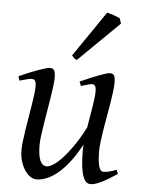

<svg xmlns="http://www.w3.org/2000/svg" viewBox="-53 -754 604 816"><g transform="rotate(5 249.5 -346.0)"><path d="M476.1 -33.2Q436.5 -6.8 408.9 6.6Q381.3 20 362.8 20Q354.5 20 346.7 14.2Q338.9 8.3 332.5 -7.3Q326.2 -22.9 322.5 -50Q318.8 -77.1 318.8 -119.1Q318.8 -124.5 319.1 -131.1Q319.3 -137.7 319.8 -144.5Q299.8 -107.9 277.8 -77.6Q255.9 -47.4 231.9 -25.6Q208 -3.9 182.6 8.1Q157.2 20 130.9 20Q121.1 20 108.6 12.5Q96.2 4.9 85.2 -10.3Q74.2 -25.4 66.7 -47.9Q59.1 -70.3 59.1 -100.1Q59.1 -114.7 61.8 -137.2Q64.5 -159.7 68.4 -185.5Q72.3 -211.4 77.1 -239.3Q82 -267.1 85.9 -292.5Q89.8 -317.9 92.5 -338.4Q95.2 -358.9 95.2 -371.1Q95.2 -382.3 93.8 -388.9Q92.3 -395.5 89.6 -398.7Q86.9 -401.9 83.3 -402.8Q79.6 -403.8 75.2 -403.8Q70.8 -403.8 62.5 -401.9Q54.2 -399.9 45.9 -397.7Q37.6 -395.5 24.9 -392.1L19 -410.2Q39.6 -419.4 60.3 -428Q81.1 -436.5 98.6 -442.9Q116.2 -449.2 129.6 -453.1Q143.1 -457 148.9 -457Q163.1 -457 168 -447.8Q172.9 -438.5 172.9 -416Q172.9 -401.9 169.9 -378.9Q167 -356 162.6 -328.6Q158.2 -301.3 153.3 -272Q148.4 -242.7 144 -215.3Q139.6 -188 136.7 -165Q133.8 -142.1 133.8 -127.9Q133.8 -81.1 143.8 -60.1Q153.8 -39.1 171.9 -39.1Q181.6 -39.1 197.8 -48.6Q213.9 -58.1 234.4 -79.3Q254.9 -100.6 279.1 -134.8Q303.2 -168.9 329.1 -218.8Q332.5 -241.2 336.4 -263.7Q340.3 -286.1 343.5 -306.2Q346.7 -326.2 348.9 -343Q351.1 -359.9 351.1 -371.1Q351.1 -382.3 349.9 -388.9Q348.6 -395.5 346.2 -398.7Q343.8 -401.9 340.6 -402.8Q337.4 -403.8 333 -403.8Q328.6 -403.8 321 -401.9Q313.5 -399.9 305.9 -397.7Q298.3 -395.5 287.1 -392.1L279.8 -410.2Q300.3 -419.4 320.3 -428Q340.3 -436.5 357.2 -442.9Q374 -449.2 386.7 -453.1Q399.4 -457 405.8 -457Q419.4 -457 423.8 -447.8Q428.2 -438.5 428.2 -416Q428.2 -401.9 425.3 -379.2Q422.4 -356.4 418 -329.3Q413.6 -302.2 408.2 -272.7Q402.8 -243.2 398.4 -215.6Q394 -188 391.1 -164.1Q388.2 -140.1 388.2 -124Q388.2 -79.6 394.5 -58.3Q400.9 -37.1 413.1 -37.1Q425.8 -37.1 438.7 -40.3Q451.7 -43.5 469.2 -50.8ZM433.6 -670.9 260.3 -501Q252.4 -502.9 248.8 -506.3Q245.1 -509.8 238.3 -518.1L371.1 -712.4Q376 -710.9 383.5 -708.7Q391.1 -706.5 399.4 -703.9Q407.7 -701.2 415 -698.2Q422.4 -695.3 426.3 -692.9Z"/></g></svg>

Font: Akkhara
Style: Italic
Weight: 400
Italic angle: -7°
Designer: J. Victor Gaultney
Version: Version 1.00 June 13, 2006, initial release